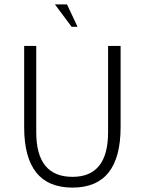

<svg xmlns="http://www.w3.org/2000/svg" viewBox="-20 -842 684 874"><path d="M306 -720 230 -822H285L333 -720ZM529 -263Q529 12 310 12Q90 12 90 -263V-633H145V-240Q145 -37 310 -37Q472 -37 472 -240V-633H529Z"/></svg>

Font: TajawalTap
Style: Regular
Weight: 300
Designer: Boutros Fonts
Foundry: Created by Boutros International 2017
Version: Version 2.700